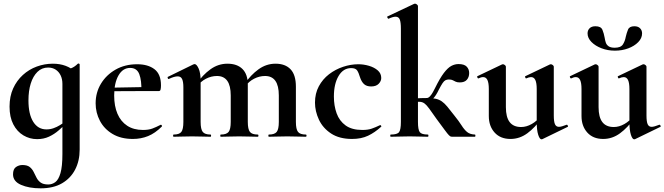

<svg xmlns="http://www.w3.org/2000/svg" viewBox="-20 -745 3620 1046"><path d="M201 281Q138 281 94.5 262Q51 243 51 205Q51 176 67 165Q83 154 102 154Q128 154 141.5 164.5Q155 175 163 191Q171 207 179 223Q187 239 201.5 249.5Q216 260 243 260Q264 260 281.5 247Q299 234 309.5 198Q320 162 320 94V-359Q348 -366 367 -373Q386 -380 404 -398Q406 -400 410 -398.5Q414 -397 414 -394V70Q414 131 389.5 178.5Q365 226 318 253.5Q271 281 201 281ZM182 13Q142 13 107.5 -7.5Q73 -28 52.5 -67.5Q32 -107 32 -164Q32 -220 51.5 -263Q71 -306 104.5 -336.5Q138 -367 180.5 -382.5Q223 -398 268 -398Q306 -398 337 -386.5Q368 -375 393 -352L320 -288Q320 -314 310.5 -334Q301 -354 283.5 -365.5Q266 -377 242 -377Q208 -377 184 -353.5Q160 -330 147.5 -290Q135 -250 135 -198Q135 -123 161 -81.5Q187 -40 233 -40Q253 -40 271.5 -46.5Q290 -53 307 -63.5Q324 -74 337 -84L345 -77Q324 -56 300 -35Q276 -14 247 -0.5Q218 13 182 13Z M704 12Q639 12 593.5 -15Q548 -42 524.5 -86.5Q501 -131 501 -182Q501 -241 530 -289Q559 -337 610 -366Q661 -395 727 -395Q786 -395 821.5 -368Q857 -341 857 -280Q857 -267 855 -258Q853 -249 846 -249H750Q752 -306 739 -340.5Q726 -375 689 -375Q649 -375 625.5 -334Q602 -293 602 -225Q602 -167 620 -125Q638 -83 673 -60Q708 -37 759 -37Q789 -37 809.5 -44.5Q830 -52 855 -65Q857 -67 860.5 -63Q864 -59 862 -56Q825 -19 786.5 -3.5Q748 12 704 12ZM567 -248 566 -267 785 -271V-249Z M1445 0Q1442 0 1442 -6Q1442 -12 1445 -12Q1476 -12 1487.5 -26.5Q1499 -41 1499 -81V-225Q1499 -331 1424 -331Q1393 -331 1364 -316Q1335 -301 1317 -275L1312 -287Q1346 -337 1388.5 -367.5Q1431 -398 1481 -398Q1534 -398 1563 -367.5Q1592 -337 1592 -273V-81Q1592 -41 1603.5 -26.5Q1615 -12 1646 -12Q1650 -12 1650 -6Q1650 0 1646 0Q1626 0 1600 -1Q1574 -2 1545 -2Q1517 -2 1491 -1Q1465 0 1445 0ZM1183 0Q1180 0 1180 -6Q1180 -12 1183 -12Q1214 -12 1225.5 -26.5Q1237 -41 1237 -81V-225Q1237 -331 1162 -331Q1131 -331 1102 -316Q1073 -301 1055 -275L1050 -287Q1084 -337 1126.5 -367.5Q1169 -398 1219 -398Q1272 -398 1301 -369Q1330 -340 1330 -284V-81Q1330 -41 1341.5 -26.5Q1353 -12 1384 -12Q1388 -12 1388 -6Q1388 0 1384 0Q1364 0 1338 -1Q1312 -2 1283 -2Q1255 -2 1229 -1Q1203 0 1183 0ZM926 0Q923 0 923 -6Q923 -12 926 -12Q957 -12 968 -26.5Q979 -41 979 -81V-269Q979 -300 972 -314.5Q965 -329 948 -329Q939 -329 927 -325.5Q915 -322 900 -315Q896 -313 894 -319Q892 -325 894 -326L1033 -394Q1039 -396 1040 -396Q1051 -396 1062 -372Q1073 -348 1073 -303V-81Q1073 -41 1084.5 -26.5Q1096 -12 1127 -12Q1130 -12 1130 -6Q1130 0 1127 0Q1107 0 1081 -1Q1055 -2 1026 -2Q998 -2 972 -1Q946 0 926 0Z M1898 12Q1829 12 1784 -17.5Q1739 -47 1717.5 -93Q1696 -139 1696 -186Q1696 -236 1717 -275Q1738 -314 1772.5 -340.5Q1807 -367 1849 -381Q1891 -395 1932 -395Q1961 -395 1990 -386.5Q2019 -378 2038 -361.5Q2057 -345 2057 -320Q2057 -303 2043 -288.5Q2029 -274 2002 -274Q1977 -274 1963 -287Q1949 -300 1941 -325Q1934 -349 1925.5 -361.5Q1917 -374 1893 -374Q1850 -374 1824.5 -331Q1799 -288 1799 -219Q1799 -169 1814 -127.5Q1829 -86 1863 -61.5Q1897 -37 1954 -37Q1984 -37 2004.5 -44Q2025 -51 2050 -63Q2052 -65 2055.5 -61Q2059 -57 2057 -55Q2022 -23 1985 -5.5Q1948 12 1898 12Z M2109 0Q2106 0 2106 -6Q2106 -12 2109 -12Q2144 -12 2154 -25Q2164 -38 2164 -81V-589Q2164 -623 2158 -638.5Q2152 -654 2135 -654Q2121 -654 2097 -643Q2094 -642 2091 -648Q2088 -654 2090 -655L2236 -724Q2239 -725 2241 -725Q2246 -725 2251.5 -720.5Q2257 -716 2257 -712V-81Q2257 -38 2267 -25Q2277 -12 2311 -12Q2314 -12 2314 -6Q2314 0 2311 0Q2290 0 2264.5 -1Q2239 -2 2212 -2Q2184 -2 2157.5 -1Q2131 0 2109 0ZM2448 0Q2442 0 2437.5 -0.5Q2433 -1 2425.5 -8.5Q2418 -16 2403 -36.5Q2388 -57 2359 -96Q2333 -133 2318.5 -153Q2304 -173 2292.5 -181.5Q2281 -190 2265.5 -190.5Q2250 -191 2221 -189L2220 -207Q2252 -210 2275 -210.5Q2298 -211 2305 -211Q2335 -211 2353.5 -207Q2372 -203 2386.5 -193Q2401 -183 2416.5 -164.5Q2432 -146 2455 -116Q2480 -85 2494.5 -62Q2509 -39 2524.5 -26Q2540 -13 2567 -12Q2570 -12 2570 -6Q2570 0 2567 0ZM2305 -191V-211Q2314 -211 2323 -221Q2332 -231 2339 -244Q2346 -257 2350 -265Q2377 -320 2398.5 -348Q2420 -376 2439 -386Q2458 -396 2478 -396Q2509 -396 2522.5 -382Q2536 -368 2536 -347Q2536 -325 2523.5 -310.5Q2511 -296 2485 -296Q2471 -296 2462.5 -300Q2454 -304 2446.5 -308Q2439 -312 2425 -312Q2415 -312 2407 -308Q2399 -304 2391 -292Q2383 -280 2371 -257Q2355 -223 2338.5 -207Q2322 -191 2305 -191Z M2761 12Q2706 12 2674.5 -23Q2643 -58 2643 -113V-260Q2643 -293 2635.5 -309Q2628 -325 2612 -325Q2601 -325 2587 -318Q2583 -317 2580.5 -323Q2578 -329 2581 -330L2715 -394Q2718 -395 2720 -395Q2725 -395 2730.5 -390.5Q2736 -386 2736 -382V-161Q2736 -107 2756.5 -80Q2777 -53 2819 -53Q2848 -53 2877 -69.5Q2906 -86 2923 -111L2929 -99Q2895 -50 2853 -19Q2811 12 2761 12ZM2997 -382V-116Q2997 -82 3003.5 -68Q3010 -54 3025 -54Q3032 -54 3042.5 -57Q3053 -60 3066 -65Q3070 -67 3073 -61.5Q3076 -56 3073 -54L2935 13Q2933 14 2930 14Q2920 14 2912 -11Q2904 -36 2904 -82V-260Q2904 -293 2896.5 -309Q2889 -325 2873 -325Q2862 -325 2847 -318Q2844 -317 2841.5 -323Q2839 -329 2842 -330L2976 -394Q2978 -395 2981 -395Q2986 -395 2991.5 -390.5Q2997 -386 2997 -382Z M3266 12Q3211 12 3179.5 -23Q3148 -58 3148 -113V-260Q3148 -293 3140.5 -309Q3133 -325 3117 -325Q3106 -325 3092 -318Q3088 -317 3085.5 -323Q3083 -329 3086 -330L3220 -394Q3223 -395 3225 -395Q3230 -395 3235.5 -390.5Q3241 -386 3241 -382V-161Q3241 -107 3261.5 -80Q3282 -53 3324 -53Q3353 -53 3382 -69.5Q3411 -86 3428 -111L3434 -99Q3400 -50 3358 -19Q3316 12 3266 12ZM3502 -382V-116Q3502 -82 3508.5 -68Q3515 -54 3530 -54Q3537 -54 3547.5 -57Q3558 -60 3571 -65Q3575 -67 3578 -61.5Q3581 -56 3578 -54L3440 13Q3438 14 3435 14Q3425 14 3417 -11Q3409 -36 3409 -82V-260Q3409 -293 3401.5 -309Q3394 -325 3378 -325Q3367 -325 3352 -318Q3349 -317 3346.5 -323Q3344 -329 3347 -330L3481 -394Q3483 -395 3486 -395Q3491 -395 3496.5 -390.5Q3502 -386 3502 -382ZM3329 -485Q3362 -485 3373.5 -503Q3385 -521 3389 -544Q3394 -566 3401.5 -584Q3409 -602 3436 -602Q3456 -602 3467 -591Q3478 -580 3478 -563Q3478 -537 3457 -515.5Q3436 -494 3402.5 -481.5Q3369 -469 3330 -469Q3291 -469 3257 -482Q3223 -495 3202 -516.5Q3181 -538 3181 -563Q3181 -580 3192 -591Q3203 -602 3224 -602Q3254 -602 3262 -582.5Q3270 -563 3274 -540Q3276 -527 3280 -514Q3284 -501 3295.5 -493Q3307 -485 3329 -485Z"/></svg>

Font: Cormorant Infant Light
Style: Regular
Weight: 300
Designer: Christian Thalmann (Catharsis Fonts)
Foundry: Catharsis Fonts
Version: Version 4.001